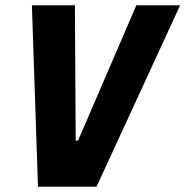

<svg xmlns="http://www.w3.org/2000/svg" viewBox="-20 -708 703 728"><path d="M124 0 101 -688H264L267 -175H276L497 -688H663L346 0Z"/></svg>

Font: Saira Semi Condensed
Style: Bold Italic
Weight: 700
Width: 4
Italic angle: -12°
Designer: Hector Gatti with collaboration of the Omnibus-Type team
Foundry: Omnibus-Type
Version: Version 1.001; ttfautohint (v1.8)